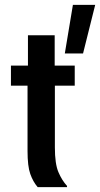

<svg xmlns="http://www.w3.org/2000/svg" viewBox="-20 -770 412 790"><path d="M135 0Q115.8 -22.5 104.6 -54.2Q93.3 -85.8 93.3 -149.2V-417.5H25V-500H95V-625H205V-500H287.5V-417.5H205.8V-163.3Q205.8 -95.8 220.4 -61.7Q235 -27.5 255.8 -5V0ZM246.7 -550 280 -750H371.7L321.7 -550Z"/></svg>

Font: Familjen Grotesk GF Medium
Style: Regular
Weight: 500
Designer: Anders Wikstroem, Jonas Baeckman, Matilda Gysing, Kristian Moeller
Foundry: Familjen STHLM AB
Version: Version 2.000; Beta; Release 4; Build 6